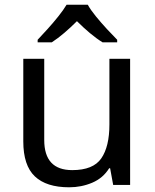

<svg xmlns="http://www.w3.org/2000/svg" viewBox="-20 -786 658 816"><path d="M533 -536V0H461L448 -71H444Q418 -29 372 -9.5Q326 10 274 10Q177 10 128 -36.5Q79 -83 79 -185V-536H168V-191Q168 -63 287 -63Q376 -63 410.5 -113Q445 -163 445 -257V-536ZM353 -766Q365 -744 387.5 -716.5Q410 -689 434.5 -662.5Q459 -636 478 -617V-606H416Q390 -622 362 -645.5Q334 -669 307 -696Q280 -669 253 -646Q226 -623 200 -606H140V-617Q159 -637 182.5 -663Q206 -689 228 -716.5Q250 -744 263 -766Z"/></svg>

Font: Noto Sans Manichaean
Style: Regular
Weight: 400
Designer: Monotype Design Team
Foundry: Monotype Imaging Inc.
Version: Version 2.005; ttfautohint (v1.8.4.7-5d5b)